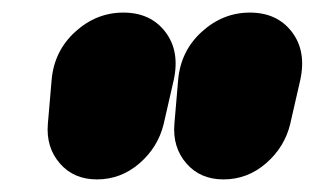

<svg xmlns="http://www.w3.org/2000/svg" viewBox="-20 -735 500 305"><path d="M134 -450Q97 -450 75 -475.5Q53 -501 56 -538L62 -608Q66 -654 99.5 -684.5Q133 -715 176 -715Q219 -715 242.5 -684.5Q266 -654 256 -608L240 -538Q231 -501 201.5 -475.5Q172 -450 134 -450ZM335 -450Q298 -450 276 -475.5Q254 -501 257 -538L263 -608Q267 -654 300.5 -684.5Q334 -715 377 -715Q420 -715 443.5 -684.5Q467 -654 457 -608L441 -538Q432 -501 402.5 -475.5Q373 -450 335 -450Z"/></svg>

Font: Winky Sans Black
Style: Italic
Weight: 900
Italic angle: -8.97852°
Designer: Simon Atzbach
Foundry: typofactur
Version: Version 1.205